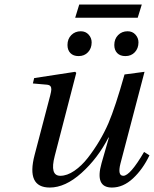

<svg xmlns="http://www.w3.org/2000/svg" viewBox="-20 -821 684 853"><path d="M314 -742.2 332 -800.8H609.9L591.8 -742.2ZM487.8 -621.1Q487.8 -647.9 504.6 -665Q521.5 -682.1 546.9 -682.1Q568.4 -682.1 581.8 -667.2Q595.2 -652.3 595.2 -632.8Q595.2 -606.4 579.1 -589.1Q563 -571.8 537.1 -571.8Q513.7 -571.8 500.7 -585.2Q487.8 -598.6 487.8 -621.1ZM279.8 -621.1Q279.8 -647.9 296.6 -665Q313.5 -682.1 338.9 -682.1Q360.4 -682.1 373.8 -667.2Q387.2 -652.3 387.2 -632.8Q387.2 -606.4 371.1 -589.1Q355 -571.8 329.1 -571.8Q305.7 -571.8 292.7 -585.2Q279.8 -598.6 279.8 -621.1ZM126 -450.2 131.8 -474.1 314 -502 318.8 -497.1 223.1 -127.9Q200.2 -40 248 -40Q277.8 -40 310.1 -62Q342.3 -84 370.1 -119.6Q397.9 -155.3 421.1 -194.3Q444.3 -233.4 461.9 -273.9Q492.7 -346.2 533.2 -490.2L622.1 -502L515.1 -94.2Q501.5 -40 527.8 -40Q558.1 -40 620.1 -146L644 -130.9Q614.7 -69.3 571 -28.6Q527.3 12.2 477.1 12.2Q400.4 12.2 431.2 -96.2L463.9 -210H461.9Q414.1 -117.2 342 -52.5Q270 12.2 201.2 12.2Q95.7 12.2 133.8 -132.8L203.1 -397Q207.5 -414.1 208 -423.1Q208.5 -432.1 204.1 -438Q199.7 -443.8 188 -444.8Z"/></svg>

Font: Linguistics Pro
Style: Italic
Weight: 400
Italic angle: -12°
Designer: Stefan Peev, Context Ltd
Foundry: Stefan Peev, Context Ltd
Version: Version 001.000